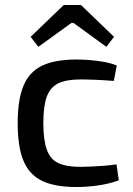

<svg xmlns="http://www.w3.org/2000/svg" viewBox="-20 -739 533 771"><path d="M287 -500Q310 -500 337.5 -498Q365 -496 394.5 -491Q424 -486 449 -476L437 -414Q402 -417 365.5 -418.5Q329 -420 303 -420Q247 -420 214.5 -404.5Q182 -389 168 -351Q154 -313 154 -245Q154 -177 168 -138Q182 -99 214.5 -84Q247 -69 303 -69Q318 -69 342 -70Q366 -71 394 -73Q422 -75 448 -79L457 -15Q420 -1 375 5.5Q330 12 286 12Q200 12 148.5 -13Q97 -38 74 -94Q51 -150 51 -245Q51 -339 74.5 -395Q98 -451 149.5 -475.5Q201 -500 287 -500ZM305 -719 438 -591 407 -551 275 -647H267L134 -551L103 -591L236 -719Z"/></svg>

Font: Exo 2 Medium
Style: Regular
Weight: 500
Designer: Natanael Gama
Foundry: Natanael Gama
Version: Version 2.010